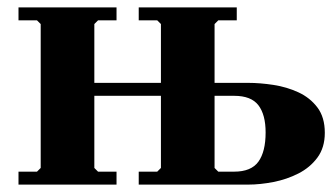

<svg xmlns="http://www.w3.org/2000/svg" viewBox="-20 -499 903 519"><path d="M30 0V-35H80L90 -45V-434L80 -444H30V-479H295V-444H245L235 -434V-275H415V-434L405 -444H355V-479H620V-444H570L560 -434V-275H651Q683 -275 719 -269.5Q755 -264 786.5 -249.5Q818 -235 838 -208.5Q858 -182 858 -140Q858 -100 838 -73Q818 -46 786.5 -30Q755 -14 719 -7Q683 0 651 0H355V-35H405L415 -45V-240H235V-45L245 -35H295V0ZM560 -45 570 -35H613Q659 -35 678.5 -62Q698 -89 698 -141Q698 -189 678.5 -214.5Q659 -240 613 -240H560Z"/></svg>

Font: Brygada 1918
Style: Regular
Weight: 400
Designer: Mateusz Machalski | Borys Kosmynka | Przemek Hoffer
Foundry: NIEPODLEGLA 2018
Version: Version 3.006